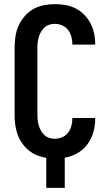

<svg xmlns="http://www.w3.org/2000/svg" viewBox="-20 -763 540 934"><path d="M205 151V5Q181 1 159 -8Q137 -17 118.5 -32.5Q100 -48 86.5 -68Q73 -88 65 -110.5Q57 -133 54 -157Q51 -181 51 -205V-530Q51 -557 55 -584.5Q59 -612 70 -637Q81 -662 99.5 -683.5Q118 -705 141.5 -718.5Q165 -732 192.5 -737.5Q220 -743 247 -743Q273 -743 298.5 -738.5Q324 -734 347 -722.5Q370 -711 388.5 -692.5Q407 -674 419 -651.5Q431 -629 437 -603.5Q443 -578 443 -552V-546H332V-549Q332 -567 327 -585Q322 -603 311 -617.5Q300 -632 282.5 -639.5Q265 -647 247 -647Q233 -647 220 -643Q207 -639 197 -630Q187 -621 180 -609Q173 -597 169 -584Q165 -571 163.5 -557.5Q162 -544 162 -530V-205Q162 -191 163.5 -177.5Q165 -164 169 -151Q173 -138 180 -126Q187 -114 197 -105Q207 -96 220 -92Q233 -88 247 -88Q265 -88 282.5 -95.5Q300 -103 311 -117.5Q322 -132 327 -150Q332 -168 332 -186V-189H443V-183Q443 -150 433.5 -118Q424 -86 404.5 -60Q385 -34 356 -17.5Q327 -1 295 4V151Z"/></svg>

Font: Moesevka
Style: Bold
Weight: 700
Monospace: yes
Designer: Belleve Invis
Foundry: Belleve Invis
Version: Version 32.5.0; ttfautohint (v1.8.4)